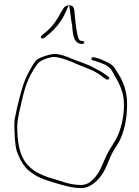

<svg xmlns="http://www.w3.org/2000/svg" viewBox="-20 -915 712 982"><path d="M55 -305C50 -267 57 -162 67 -138C88 -86 108 -51 150 -26V-25H151C175 -8 209 5 247 16L298 31C325 39 362 47 393 47C407 47 421 44 433 39C476 19 508 -24 526 -69L545 -113V-114C558 -141 571 -163 588 -188C616 -242 630 -307 630 -382C630 -447 612 -495 583 -541C562 -574 561 -582 522 -600C502 -609 488 -615 478 -618L461 -622C458 -622 456 -623 452 -622C446 -620 447 -607 453 -607L470 -602C482 -599 494 -594 511 -587C540 -574 551 -559 563 -534C588 -492 614 -445 614 -382C614 -326 604 -276 587 -232C569 -188 542 -158 524 -118C504 -78 492 -30 454 4C441 17 424 31 393 31C338 31 295 12 255 0C217 -9 186 -24 159 -39C102 -78 77 -128 70 -219C67 -255 68 -283 71 -303C74 -324 81 -353 90 -392C104 -455 113 -483 133 -525V-526C145 -547 161 -578 180 -597C193 -608 239 -627 266 -623C308 -617 344 -600 376 -586C422 -567 471 -552 507 -520L522 -510C523 -509 525 -508 528 -508C534 -508 539 -511 539 -516C539 -518 536 -522 536 -522L522 -532C500 -548 490 -553 464 -566C430 -587 384 -599 341 -617C318 -627 292 -637 266 -639C236 -641 178 -619 165 -607C151 -591 133 -557 120 -533C95 -486 68 -373 55 -305ZM189 -726C189 -720 191 -718 199 -718C200 -718 206 -720 207 -721L221 -733C261 -764 294 -805 315 -851L331 -887V-888C318 -886 310 -881 305 -873C296 -860 285 -840 275 -822C257 -793 235 -766 206 -744L193 -733C190 -731 189 -728 189 -726ZM254 -10 255 -9V-10ZM331 -888H334L333 -895C333 -894 331 -889 331 -888ZM334 -888 342 -829C343 -816 346 -802 349 -785V-784C352 -740 357 -700 386 -693V-692H388C402 -688 407 -690 410 -696C416 -706 399 -704 390 -708L384 -713C371 -743 367 -796 363 -831C360 -866 361 -888 334 -888Z"/></svg>

Font: Stray Cat
Style: ExLtExt
Weight: 200
Version: Version 1.0